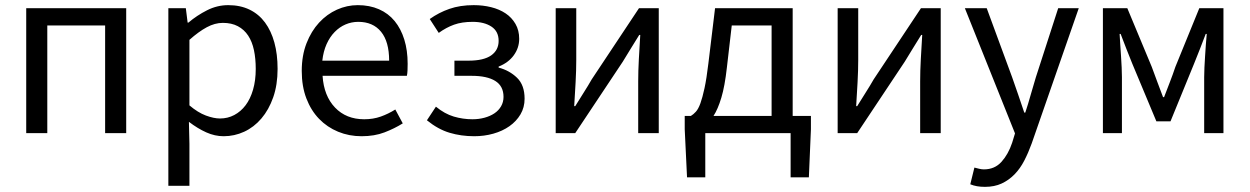

<svg xmlns="http://www.w3.org/2000/svg" viewBox="-20 -518 4862 747"><path d="M82 0V-486H471V0H389V-419H164V0Z M635 205V-486H703L710 -430H713Q746 -458 785.5 -478Q825 -498 868 -498Q915 -498 951 -480.5Q987 -463 1011 -430.5Q1035 -398 1047.5 -352.5Q1060 -307 1060 -250Q1060 -188 1043 -139.5Q1026 -91 997 -57Q968 -23 930 -5.5Q892 12 850 12Q816 12 782.5 -3Q749 -18 715 -44L717 41V205ZM836 -57Q866 -57 891.5 -70.5Q917 -84 935.5 -108.5Q954 -133 964.5 -169Q975 -205 975 -250Q975 -290 968 -323Q961 -356 945.5 -379.5Q930 -403 905.5 -416Q881 -429 847 -429Q816 -429 784.5 -412Q753 -395 717 -363V-108Q750 -80 781 -68.5Q812 -57 836 -57Z M1387 12Q1338 12 1295.5 -5.5Q1253 -23 1221.5 -55.5Q1190 -88 1172 -135Q1154 -182 1154 -242Q1154 -302 1172.5 -349.5Q1191 -397 1221.5 -430Q1252 -463 1291 -480.5Q1330 -498 1372 -498Q1418 -498 1454.5 -482Q1491 -466 1515.5 -436Q1540 -406 1553 -364Q1566 -322 1566 -270Q1566 -257 1565.5 -244.5Q1565 -232 1563 -223H1235Q1240 -145 1283.5 -99.5Q1327 -54 1397 -54Q1432 -54 1461.5 -64.5Q1491 -75 1518 -92L1547 -38Q1515 -18 1476 -3Q1437 12 1387 12ZM1234 -282H1494Q1494 -356 1462.5 -394.5Q1431 -433 1374 -433Q1348 -433 1324.5 -423Q1301 -413 1282 -393.5Q1263 -374 1250.5 -346Q1238 -318 1234 -282Z M1825 12Q1774 12 1729 -1.5Q1684 -15 1641 -50L1676 -103Q1710 -75 1745.5 -64.5Q1781 -54 1818 -54Q1843 -54 1865 -60Q1887 -66 1903.5 -77Q1920 -88 1929.5 -104.5Q1939 -121 1939 -141Q1939 -183 1907 -203Q1875 -223 1815 -223H1748V-282H1803Q1862 -282 1891 -302.5Q1920 -323 1920 -359Q1920 -396 1892 -414.5Q1864 -433 1819 -433Q1777 -433 1746.5 -422Q1716 -411 1687 -390L1652 -444Q1687 -469 1728.5 -483.5Q1770 -498 1823 -498Q1859 -498 1891 -490Q1923 -482 1947 -466Q1971 -450 1985.5 -425Q2000 -400 2000 -367Q2000 -332 1979 -303Q1958 -274 1920 -259V-255Q1962 -244 1991.5 -215.5Q2021 -187 2021 -134Q2021 -100 2005 -73Q1989 -46 1962 -27Q1935 -8 1899.5 2Q1864 12 1825 12Z M2142 0V-486H2222V-284Q2222 -245 2219.5 -198.5Q2217 -152 2214 -105H2218Q2232 -128 2250.5 -157Q2269 -186 2282 -209L2466 -486H2543V0H2463V-202Q2463 -241 2465.5 -287.5Q2468 -334 2471 -382H2467Q2453 -359 2434.5 -329.5Q2416 -300 2403 -278L2218 0Z M2724 0V172H2653L2644 -15V-67H2668Q2678 -73 2687.5 -83.5Q2697 -94 2705 -116Q2713 -138 2721 -175Q2729 -212 2736 -271L2762 -486H3064V-67H3135V-15L3127 172H3056V0ZM2808 -255Q2800 -183 2786.5 -138Q2773 -93 2756 -67H2982V-419H2827Z M3239 0V-486H3319V-284Q3319 -245 3316.5 -198.5Q3314 -152 3311 -105H3315Q3329 -128 3347.5 -157Q3366 -186 3379 -209L3563 -486H3640V0H3560V-202Q3560 -241 3562.5 -287.5Q3565 -334 3568 -382H3564Q3550 -359 3531.5 -329.5Q3513 -300 3500 -278L3315 0Z M3812 209Q3795 209 3781 206.5Q3767 204 3755 199L3771 134Q3779 136 3789 138.5Q3799 141 3808 141Q3850 141 3876.5 111.5Q3903 82 3918 37L3929 1L3734 -486H3819L3918 -217Q3929 -185 3941.5 -149.5Q3954 -114 3965 -80H3969Q3980 -113 3990 -149Q4000 -185 4010 -217L4097 -486H4177L3994 40Q3981 76 3965 107Q3949 138 3927 160.5Q3905 183 3877 196Q3849 209 3812 209Z M4271 0V-486H4366L4461 -258Q4472 -228 4483 -198.5Q4494 -169 4505 -140H4509Q4520 -169 4531.5 -198.5Q4543 -228 4553 -258L4646 -486H4740V0H4665V-218Q4665 -234 4666 -255.5Q4667 -277 4668.5 -299.5Q4670 -322 4671.5 -344.5Q4673 -367 4675 -386H4671Q4660 -357 4648.5 -327.5Q4637 -298 4626 -271L4534 -46H4479L4385 -271Q4374 -298 4362.5 -327.5Q4351 -357 4340 -386H4336Q4337 -367 4338.5 -344.5Q4340 -322 4341.5 -299.5Q4343 -277 4344 -255.5Q4345 -234 4345 -218V0Z"/></svg>

Font: SourceSansPro
Style: Book
Weight: 400
Designer: Paul D. Hunt
Foundry: Adobe Systems Incorporated
Version: Version 2.021;PS 2.000;hotconv 1.0.86;makeotf.lib2.5.63406